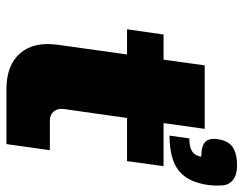

<svg xmlns="http://www.w3.org/2000/svg" viewBox="-102 -672 774 611"><g transform="rotate(90 285.5 -367.0)"><path d="M327.6 -184.1Q324.7 -163.6 335 -150.9Q345.2 -138.2 363.3 -138.2H458.5L439 0H264.2Q188 0 150.1 -43.5Q112.3 -86.9 123 -163.1L153.8 -383.8H73.7L90.3 -500H170.4L188.5 -630.9H390.6L372.1 -500H509.3L493.2 -383.8H356ZM507.3 -733.9Q536.6 -733.9 552.5 -721.4Q568.4 -709 570.3 -688.5Q572.3 -668 569.3 -642.1Q560.1 -577.1 523.2 -548.1Q486.3 -519 412.1 -519L420.9 -582Q448.7 -582 462.4 -591.1Q476.1 -600.1 479 -620.1Q445.3 -620.1 432.4 -632.3Q419.4 -644.5 423.3 -671.9Q428.2 -706.5 449.2 -720.2Q470.2 -733.9 507.3 -733.9Z"/></g></svg>

Font: Fivo Sans Black
Style: Regular
Weight: 900
Designer: Alexander Slobzheninov
Foundry: Alexander Slobzheninov
Version: 1.0